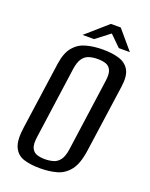

<svg xmlns="http://www.w3.org/2000/svg" viewBox="-139 -795 687 881"><g transform="rotate(20 204.5 -355.0)"><path d="M167 12Q121 12 87.5 1.5Q54 -9 39 -42Q24 -75 34 -141L80 -467Q88 -522 112 -550.5Q136 -579 172.5 -589Q209 -599 254 -599Q300 -599 333.5 -588.5Q367 -578 383 -550Q399 -522 391 -467L345 -141Q336 -74 311 -41.5Q286 -9 249.5 1.5Q213 12 167 12ZM174 -35Q196 -35 215 -40.5Q234 -46 247 -63.5Q260 -81 265 -117L314 -469Q319 -504 310.5 -521.5Q302 -539 285 -544.5Q268 -550 246 -550Q224 -550 205 -544.5Q186 -539 173 -521.5Q160 -504 155 -469L106 -117Q101 -81 109.5 -63.5Q118 -46 135 -40.5Q152 -35 174 -35ZM142 -630 247 -722H295L373 -630H319L266 -682L198 -630Z"/></g></svg>

Font: Alumni Sans Medium
Style: Italic
Weight: 500
Italic angle: -8°
Designer: Robert E. Leuschke
Foundry: Robert E. Leuschke
Version: Version 1.016